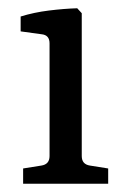

<svg xmlns="http://www.w3.org/2000/svg" viewBox="-20 -445 308 465"><path d="M178 -67Q178 -47 198 -44L242 -37V0H36V-37L80 -44Q100 -47 100 -67V-340Q100 -360 81 -362L30 -369V-405Q62 -415 98.5 -419.5Q135 -424 167 -425L178 -413Z"/></svg>

Font: Yrsa
Style: Regular
Weight: 400
Designer: Anna Giedrys (Yrsa+Rasa design), David Brezina (Yrsa art-direction, Rasa art-direction, design)
Foundry: Rosetta Type Foundry
Version: Version 2.004